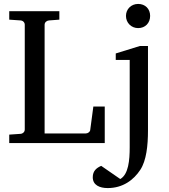

<svg xmlns="http://www.w3.org/2000/svg" viewBox="-20 -728 862 977"><path d="M27 0H513V-186H455L439 -66C438 -57 427 -49 417 -49H207V-602C207 -614 217 -623 229 -624L282 -628V-671H27V-628L85 -624C97 -623 106 -614 106 -602V-69C106 -57 97 -48 85 -47L27 -43ZM592 183 495 116C472 126 452 141 452 174C452 214 487 229 528 229C605 229 660 188 694 136C725 89 733 12 733 -64V-494H692L569 -456V-423H640V21C640 87 634 159 592 183ZM683 -708C648 -708 621 -682 621 -647C621 -612 648 -585 683 -585C719 -585 744 -611 744 -647C744 -683 719 -708 683 -708Z"/></svg>

Font: Veleka
Style: Regular
Weight: 400
Designer: Stefan Peev, Context Ltd, 2016; SIL International, 1997-2014.
Foundry: Stefan Peev, Context Ltd, 2016
Version: Version 1.000